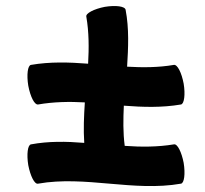

<svg xmlns="http://www.w3.org/2000/svg" viewBox="-20 -551 688 645"><path d="M108 66C266 38 429 94 588 66C599 64 603 33 597 -4C590 -40 576 -69 564 -66C510 -57 454 -57 399 -61C393 -106 394 -151 396 -196C460 -191 524 -189 588 -200C599 -202 603 -234 597 -270C590 -307 576 -335 564 -333C512 -324 459 -324 407 -327C411 -391 414 -455 402 -518C400 -530 369 -534 332 -528C296 -521 267 -506 270 -495C279 -443 279 -390 276 -337C212 -342 148 -344 84 -333C73 -331 69 -300 75 -263C82 -226 96 -198 108 -200C160 -209 213 -210 265 -207C262 -161 260 -116 263 -71C203 -76 143 -77 84 -66C73 -64 69 -33 75 4C82 40 96 69 108 66Z"/></svg>

Font: Nupuram Expanded Bold
Style: Regular
Weight: 700
Width: 7
Designer: Santhosh Thottingal (santhosh.thottingal@gmail.com)
Foundry: SMC
Version: Version 1.000